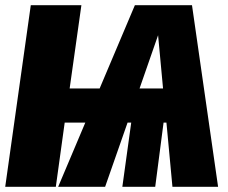

<svg xmlns="http://www.w3.org/2000/svg" viewBox="-30 -716 873 736"><path d="M631 0 608 -246H597L565 0H439L473 -246H459L373 0H193L297 -246H218L184 0H-10L88 -696H282L237 -377H352L487 -696H706L806 0ZM505 -377H595L576 -581Z"/></svg>

Font: Fira Sans Extra Condensed Black
Style: Italic
Weight: 900
Width: 3
Italic angle: -8°
Designer: Carrois Corporate & Edenspiekermann AG
Foundry: Carrois Corporate GbR & Edenspiekermann AG
Version: Version 4.203